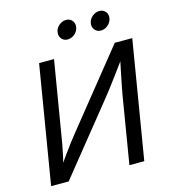

<svg xmlns="http://www.w3.org/2000/svg" viewBox="-133 -1040 1010 1145"><g transform="rotate(-15 372.0 -467.5)"><path d="M614.7 0H522.9L591.8 -416.5Q595.2 -435.5 601.6 -468.8Q607.9 -502 617.4 -547.4Q627 -592.8 638.7 -649.4L652.8 -642.1Q609.4 -583 578.6 -541Q547.9 -499 524.7 -469Q501.5 -439 481.4 -414.1L147.9 0H39.6L160.2 -727.5H252.4L177.2 -275.9Q173.8 -253.4 168 -221.4Q162.1 -189.5 154.1 -152.6Q146 -115.7 136.2 -77.6L124.5 -84.5Q148.9 -122.1 173.6 -156.5Q198.2 -190.9 219.2 -218.3Q240.2 -245.6 253.4 -262.2L627.4 -727.5H735.4ZM567.4 -819.3Q543.9 -819.3 529.8 -836.4Q515.6 -853.5 519.5 -877.4Q523.4 -900.9 543.2 -917.7Q563 -934.6 586.9 -934.6Q610.8 -934.6 624.8 -917.7Q638.7 -900.9 634.8 -877.4Q630.9 -853.5 611.1 -836.4Q591.3 -819.3 567.4 -819.3ZM362.3 -819.3Q338.4 -819.3 324.5 -836.4Q310.5 -853.5 314.5 -877.4Q317.9 -900.9 337.9 -917.7Q357.9 -934.6 381.8 -934.6Q405.3 -934.6 419.2 -917.7Q433.1 -900.9 429.2 -877.4Q425.8 -853.5 406 -836.4Q386.2 -819.3 362.3 -819.3Z"/></g></svg>

Font: Inter 18pt
Style: Italic
Weight: 400
Italic angle: -9.3988°
Designer: Rasmus Andersson
Foundry: rsms
Version: Version 4.001;git-66647c0bb